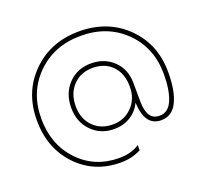

<svg xmlns="http://www.w3.org/2000/svg" viewBox="-143 -866 1290 1207"><g transform="rotate(-20 501.5 -262.5)"><path d="M91 -260Q91 -86 198 27Q305 140 470 140Q549 140 604 103V138Q543 170 469 170Q291 170 176 48.5Q61 -73 61 -260Q61 -448 185.5 -571.5Q310 -695 501 -695Q693 -695 817.5 -572Q942 -449 941 -260Q941 -137 906 -65Q871 7 797 7Q689 7 682 -152Q658 -101 610.5 -71.5Q563 -42 501 -42Q410 -42 350.5 -103.5Q291 -165 291 -260Q291 -356 350.5 -418Q410 -480 502 -480Q593 -480 652.5 -422Q712 -364 712 -274L713 -150Q713 -23 797 -23Q856 -23 883.5 -88Q911 -153 911 -260Q911 -437 795.5 -551Q680 -665 501 -665Q323 -665 207 -550.5Q91 -436 91 -260ZM502 -450Q422 -450 371.5 -397Q321 -344 321 -259Q321 -176 371.5 -124Q422 -72 502 -72Q580 -72 631.5 -125Q683 -178 683 -259Q683 -347 634 -398.5Q585 -450 502 -450Z"/></g></svg>

Font: Metropolitano Thin
Style: Regular
Weight: 250
Designer: Fonts by Alex Slobzheninov & Chris M. Simpson / Changes by Cristiano Sobral
Foundry: Fonts by Alex Slobzheninov & Chris M. Simpson / Changes by Cristiano Sobral
Version: Version 1.00;August 30, 2020;FontCreator 13.0.0.2681 64-bit